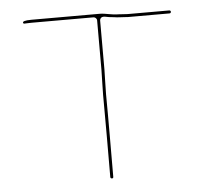

<svg xmlns="http://www.w3.org/2000/svg" viewBox="-47 -648 764 706"><g transform="rotate(-5 335.0 -294.5)"><path d="M332.5 -300.1C333.4 -198.7 332.5 -97.3 332.5 4C332.5 7.1 334.7 9.5 338.5 9.5C341.7 9.5 343.5 8 343.5 4C343.5 -97.7 344.5 -199.4 343.5 -300.9C343.3 -325.3 345.5 -368.9 345.5 -392V-573C345.5 -579.8 351.2 -585.5 358 -585.5H360C366.3 -585.5 371.8 -583.2 379.3 -582.4L397.4 -580.4C403.6 -579.7 409.6 -578.5 415 -578.5C427.6 -578.5 439 -576.5 449 -576.5H602C605.1 -576.5 607.5 -579 607.5 -582C607.5 -585 605.1 -587.5 602 -587.5H448C435.8 -587.5 424.9 -589.5 416 -589.5C388.1 -589.5 368.1 -597.5 346 -597.5H94C68.5 -597.5 61.8 -593.6 62.4 -589.8C63.3 -583.1 66.8 -586.5 94 -586.5L322 -586.5C328.3 -586.5 334.5 -581.1 334.5 -574V-392C334.5 -367.4 332.3 -323 332.5 -300.1Z"/></g></svg>

Font: CiSf OpenHand
Style: Hln
Weight: 400
Foundry: Cannot Into Space Fonts
Version: Version 0.7892